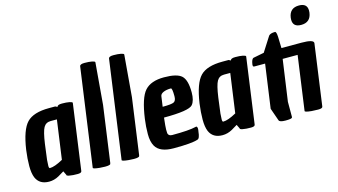

<svg xmlns="http://www.w3.org/2000/svg" viewBox="-88 -1081 2512 1426"><g transform="rotate(-15 1168.0 -368.0)"><path d="M144 16Q70 16 44 -44Q30 -78 30 -133.5Q30 -189 39 -256Q61 -406 112 -459Q163 -512 283 -512H331L347 -504Q349 -520 384 -520Q419 -520 441.5 -515.5Q464 -511 464 -504L394 0Q393 6 391 8Q385 16 362 16Q339 16 328 15Q317 14 308 12.5Q299 11 292 10Q277 6 279 0L264 -31Q233 -12 219 -4Q183 16 144 16ZM175 -80Q211 -80 276 -116L318 -416H270Q233 -416 215.5 -385.5Q198 -355 185 -263Q172 -171 169.5 -143.5Q167 -116 167 -98Q167 -80 175 -80Z M533 14Q480 9 482 0L587 -752Q589 -768 624 -768Q659 -768 681.5 -763.5Q704 -759 704 -752L677 -431L617 0Q616 6 614 8.5Q612 11 602.5 13.5Q593 16 573.5 16Q554 16 533 14Z M755 14Q702 9 704 0L809 -752Q811 -768 846 -768Q881 -768 903.5 -763.5Q926 -759 926 -752L899 -431L839 0Q838 6 836 8.5Q834 11 824.5 13.5Q815 16 795.5 16Q776 16 755 14Z M1102 16Q995 16 962 -42Q942 -77 942 -134.5Q942 -192 950 -250Q972 -408 1019 -460Q1066 -512 1166 -512Q1266 -512 1301.5 -479Q1337 -446 1337 -351Q1337 -288 1312 -258Q1282 -223 1090 -223Q1082 -155 1082 -132.5Q1082 -110 1083 -104Q1088 -82 1116 -82Q1245 -82 1297 -95Q1298 -95 1301.5 -96Q1305 -97 1308 -94Q1316 -85 1310 -56Q1305 -4 1287 0Q1243 16 1102 16ZM1206 -356Q1206 -419 1195 -419Q1161 -419 1137.5 -409Q1114 -399 1112 -381L1101 -303Q1170 -303 1188 -312.5Q1206 -322 1206 -356Z M1477 16Q1403 16 1377 -44Q1363 -78 1363 -133.5Q1363 -189 1372 -256Q1394 -406 1445 -459Q1496 -512 1616 -512H1664L1680 -504Q1682 -520 1717 -520Q1752 -520 1774.5 -515.5Q1797 -511 1797 -504L1727 0Q1726 6 1724 8Q1718 16 1695 16Q1672 16 1661 15Q1650 14 1641 12.5Q1632 11 1625 10Q1610 6 1612 0L1597 -31Q1566 -12 1552 -4Q1516 16 1477 16ZM1508 -80Q1544 -80 1609 -116L1651 -416H1603Q1566 -416 1548.5 -385.5Q1531 -355 1518 -263Q1505 -171 1502.5 -143.5Q1500 -116 1500 -98Q1500 -80 1508 -80Z M1839 -416Q1826 -416 1826 -424V-434Q1832 -476 1848 -480L1930 -496L2002 -609Q2015 -624 2050 -624Q2062 -624 2063.5 -581Q2065 -538 2066 -496H2220Q2315 -496 2312 -468L2247 0Q2246 6 2244 8Q2238 16 2211 16Q2184 16 2162 14Q2109 9 2111 0L2169 -416H2054L2009 -98V16Q2009 21 2007 24Q2002 32 1956.5 32Q1911 32 1906 16L1872 -81L1919 -416ZM2273 -768Q2336 -768 2336 -712Q2336 -705 2335 -696Q2325 -624 2253 -624Q2190 -624 2190 -680Q2190 -687 2191 -696Q2201 -768 2273 -768Z"/></g></svg>

Font: Chau Philomene One
Style: Italic
Weight: 400
Designer: Vicente Lamonaca
Foundry: TipoType
Version: Version 1.002